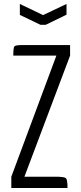

<svg xmlns="http://www.w3.org/2000/svg" viewBox="-20 -947 410 967"><path d="M320 0H37V-57L264 -667H47Q47 -707 52.5 -713.5Q58 -720 93 -720H333V-667L103 -57H262Q305 -57 312.5 -49Q320 -41 320 0ZM315 -873 210 -822H184L80 -872V-927L197 -871L315 -927Z"/></svg>

Font: Economica
Style: Regular
Weight: 400
Designer: Vicente Lamonaca
Foundry: Vicente Lamonaca
Version: Version 1.101